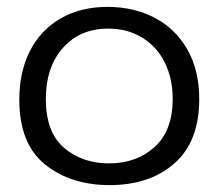

<svg xmlns="http://www.w3.org/2000/svg" viewBox="-20 -536 633 557"><path d="M36 -247Q36 -327 66.5 -387.5Q97 -448 155 -482Q213 -516 292 -516Q368 -516 428.5 -484.5Q489 -453 523.5 -392.5Q558 -332 558 -248Q558 -126 486.5 -62.5Q415 1 298 1Q185 1 110.5 -59Q36 -119 36 -247ZM481 -249Q481 -309 457.5 -355.5Q434 -402 391.5 -427.5Q349 -453 294 -453Q212 -453 162.5 -397Q113 -341 113 -249Q113 -152 166 -107Q219 -62 296 -62Q376 -62 428.5 -109.5Q481 -157 481 -249Z"/></svg>

Font: Mali
Style: Regular
Weight: 400
Version: Version 1.000; ttfautohint (v1.6)